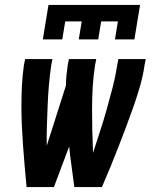

<svg xmlns="http://www.w3.org/2000/svg" viewBox="-20 -760 634 780"><path d="M154 -600 177 -740H549L526 -600H447L459 -673H391L379 -600H300L312 -673H245L233 -600ZM88 0Q84 -41 80.5 -81.5Q77 -122 74 -163Q71 -204 69 -245Q67 -286 67 -327.5Q67 -369 69 -410.5Q71 -452 77 -494L82 -520H193L188 -494Q182 -453 178.5 -412Q175 -371 173.5 -330Q172 -289 170.5 -248.5Q169 -208 170 -168L248 -413Q248 -433 250 -453.5Q252 -474 255 -494L260 -520H371L366 -494Q359 -449 356.5 -404.5Q354 -360 354 -315.5Q354 -271 355 -227Q356 -183 358 -139Q372 -183 386.5 -227Q401 -271 413.5 -315.5Q426 -360 437.5 -404.5Q449 -449 456 -494L461 -520H572L567 -494Q561 -452 549 -410.5Q537 -369 522.5 -327.5Q508 -286 492.5 -245Q477 -204 461 -163Q445 -122 428.5 -81.5Q412 -41 394 0H282Q277 -41 271 -82.5Q265 -124 261 -165L199 0Z"/></svg>

Font: Iosevka QP
Style: Bold Italic
Weight: 700
Italic angle: -9°
Designer: Belleve Invis
Foundry: Belleve Invis
Version: Version 20.0.0; ttfautohint (v1.8.4)